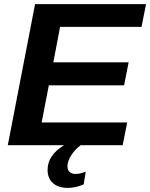

<svg xmlns="http://www.w3.org/2000/svg" viewBox="-20 -708 732 936"><path d="M310 208Q265 208 238.5 185Q212 162 212 120Q212 49 292 0H18L151 -688H692L670 -577H273L240 -404H607L585 -292H218L183 -111H600L578 0H373Q346 20 327.5 48.5Q309 77 309 103Q309 122 320 131Q331 140 348 140Q371 140 398 129L388 191Q349 208 310 208Z"/></svg>

Font: Libra Sans Modern
Style: Bold Italic
Weight: 700
Italic angle: -12°
Foundry: Stefan Peev, Context Ltd
Version: Version 1.000